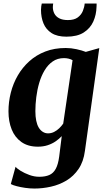

<svg xmlns="http://www.w3.org/2000/svg" viewBox="-20 -838 608 1110"><path d="M471 34Q463 96.5 434.2 138.8Q405.5 181 364 205.8Q322.5 230.5 274.5 241.2Q226.5 252 179 252Q152.5 252 125.2 248Q98 244 76 238.2Q54 232.5 42.5 226L70 126Q77.5 136 99.2 149.5Q121 163 149.8 173.5Q178.5 184 207 184Q241.5 184 265 173.8Q288.5 163.5 302.2 138.2Q316 113 322 68.5L337 -51Q322 -35 301.8 -21Q281.5 -7 255.8 1.5Q230 10 199 10Q142 10 104 -16.8Q66 -43.5 47.5 -89.8Q29 -136 29 -194Q29 -249 42.5 -302.2Q56 -355.5 83 -402Q110 -448.5 149.8 -484.2Q189.5 -520 242 -540.2Q294.5 -560.5 360 -560.5Q391 -560.5 422.8 -553.5Q454.5 -546.5 476 -538L554 -560ZM399.5 -490Q390 -495.5 377.2 -498.8Q364.5 -502 350 -502Q312.5 -502 284.8 -482.8Q257 -463.5 237.8 -431.2Q218.5 -399 206.8 -359Q195 -319 189.8 -276.5Q184.5 -234 184.5 -195.5Q184.5 -164 189.5 -140Q194.5 -116 204.2 -100Q214 -84 227.8 -75.5Q241.5 -67 258 -67Q276 -67 292.5 -75.2Q309 -83.5 322.5 -96.5Q336 -109.5 345.5 -123.5ZM364 -626Q310.5 -626 278.2 -646.8Q246 -667.5 231.5 -702.5Q217 -737.5 217 -781Q217 -792.5 218.5 -801.8Q220 -811 221.5 -817.5H287.5Q287 -813 286.2 -807.8Q285.5 -802.5 285.5 -796.5Q285.5 -776.5 294.5 -759.2Q303.5 -742 322.8 -732Q342 -722 372.5 -722Q409 -722 429.5 -737.2Q450 -752.5 459 -774.8Q468 -797 469.5 -817.5H538.5Q538.5 -813 538.5 -808.5Q538.5 -804 538 -798.5Q537 -753 519.5 -713.8Q502 -674.5 464.2 -650.2Q426.5 -626 364 -626Z"/></svg>

Font: Merriweather 36pt ExtraBold
Style: Italic
Weight: 800
Italic angle: -7.8°
Version: Version 2.101